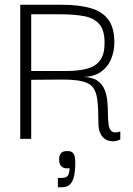

<svg xmlns="http://www.w3.org/2000/svg" viewBox="-20 -583 560 806"><path d="M65 0V-563H240Q311 -563 360 -549Q409 -535 434.5 -501Q460 -467 460 -405Q460 -367 446 -334Q432 -301 402.5 -280.5Q373 -260 326 -260Q365 -260 387 -245.5Q409 -231 418.5 -208Q428 -185 430.5 -158Q433 -131 433 -105Q433 -79 436 -59Q439 -39 450 -31Q461 -23 485 -31V2Q480 6 465.5 9Q451 12 434 7Q417 2 405 -16Q393 -34 393 -71Q393 -129 388.5 -164Q384 -199 369.5 -217Q355 -235 324 -242Q293 -249 241.5 -249Q190 -249 111 -248V0ZM111 -285H258Q313 -285 348.5 -295.5Q384 -306 401.5 -331.5Q419 -357 419 -403Q419 -456 397 -481.5Q375 -507 334 -515Q293 -523 234 -523H111ZM223 203V164H238Q261 164 266.5 151.5Q272 139 272 123Q250 126 239 116.5Q228 107 228 86Q228 72 235 61.5Q242 51 262 51Q282 51 289 62Q296 73 296 100Q296 132 291 155.5Q286 179 274 191Q262 203 240 203Z"/></svg>

Font: Darker Grotesque Light
Style: Regular
Weight: 400
Version: Version 1.000;gftools[0.9.28]